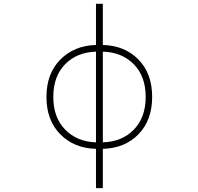

<svg xmlns="http://www.w3.org/2000/svg" viewBox="-20 -772 1040 1011"><path d="M485.4 -500Q384.8 -497.1 322.8 -433.6Q260.7 -370.1 260.7 -261.7Q260.7 -153.3 323.2 -89.4Q385.7 -25.4 485.4 -22.5ZM521.5 -535.2Q636.7 -532.2 709 -458.5Q781.2 -384.8 781.2 -261.7Q781.2 -138.7 709 -64.9Q636.7 8.8 521.5 11.7V218.8H485.4V11.7Q370.1 8.8 297.4 -64.9Q224.6 -138.7 224.6 -261.7Q224.6 -384.8 297.9 -458.5Q371.1 -532.2 485.4 -535.2V-752H521.5ZM521.5 -500V-22.5Q622.1 -25.4 684.6 -89.4Q747.1 -153.3 747.1 -261.7Q747.1 -370.1 684.6 -433.6Q622.1 -497.1 521.5 -500Z"/></svg>

Font: Gen Shin Gothic Monospace ExtraLight
Style: Regular
Weight: 200
Designer: [Source Han Sans]
Ryoko NISHIZUKA  (kana & ideographs); Paul D. Hunt (Latin, Greek & Cyrillic); Wenlong ZHANG  (bopomofo
Version: Version 1.002.20150607